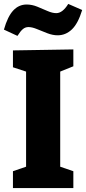

<svg xmlns="http://www.w3.org/2000/svg" viewBox="-36 -959 439 979"><path d="M338 -621 271 -594V-109L338 -86V0H30V-86L97 -109V-594L30 -616V-702L338 -707ZM53 -776 -16 -808Q3 -875 31.5 -905.5Q60 -936 100 -936Q127 -936 154 -925Q181 -914 206 -903Q231 -892 251 -892Q283 -892 312 -939L383 -908Q362 -839 330.5 -809Q299 -779 258 -779Q233 -779 205.5 -789.5Q178 -800 153 -810.5Q128 -821 109 -821Q93 -821 80.5 -810.5Q68 -800 53 -776Z"/></svg>

Font: Bitter ExtraBold
Style: Regular
Weight: 800
Designer: Sol Matas, and Bitter project Authors
Foundry: Sol Matas
Version: Version 2.001